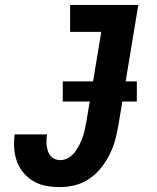

<svg xmlns="http://www.w3.org/2000/svg" viewBox="-20 -755 640 783"><path d="M225 8Q196 8 168.5 3Q141 -2 117.5 -15.5Q94 -29 76.5 -49.5Q59 -70 49.5 -95.5Q40 -121 38 -149.5Q36 -178 40 -207H172Q170 -195 169.5 -183.5Q169 -172 170.5 -160.5Q172 -149 175.5 -138.5Q179 -128 186 -119.5Q193 -111 203.5 -106.5Q214 -102 226 -102Q243 -102 259 -111.5Q275 -121 285.5 -135Q296 -149 304 -165Q312 -181 317.5 -197Q323 -213 326.5 -229.5Q330 -246 333 -263L393 -625H266V-735H544L463 -245Q458 -215 450 -185Q442 -155 427.5 -126Q413 -97 392.5 -71Q372 -45 345 -26.5Q318 -8 287 0Q256 8 225 8ZM538 -341H236V-423H538Z"/></svg>

Font: Iosevka Etoile Extrabold
Style: Italic
Weight: 800
Italic angle: -9°
Designer: Belleve Invis
Foundry: Belleve Invis
Version: Version 22.1.2; ttfautohint (v1.8.4)